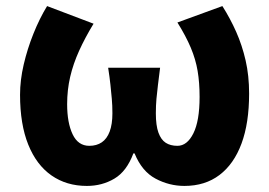

<svg xmlns="http://www.w3.org/2000/svg" viewBox="-20 -598 887 632"><path d="M266 14Q199 14 149.5 -20.5Q100 -55 73 -122Q46 -189 46 -286Q46 -334 58 -385.5Q70 -437 90 -487Q110 -537 135 -578L288 -520Q260 -474 240.5 -431Q221 -388 211 -345Q201 -302 201 -255Q201 -194 219 -156Q237 -118 274 -118Q298 -118 315 -129.5Q332 -141 341 -165Q350 -189 350 -225Q350 -251 348 -273Q346 -295 343.5 -319Q341 -343 336 -375H507Q503 -343 500 -319Q497 -295 495 -273Q493 -251 493 -225Q493 -185 501.5 -161.5Q510 -138 525.5 -128Q541 -118 564 -118Q596 -118 616.5 -159Q637 -200 637 -279Q637 -326 630.5 -364.5Q624 -403 608 -441Q592 -479 564 -524L712 -578Q738 -537 757.5 -493Q777 -449 788.5 -399Q800 -349 800 -290Q800 -193 775 -125.5Q750 -58 702.5 -22Q655 14 587 14Q537 14 492 -10Q447 -34 423 -93H419Q397 -34 356.5 -10Q316 14 266 14Z"/></svg>

Font: Noto Sans TC ExtraBold
Style: Regular
Weight: 800
Designer: Ryoko NISHIZUKA  (kana, bopomofo & ideographs); Paul D. Hunt (Latin, Greek & Cyrillic); Sandoll Communications , Soo-you
Foundry: Adobe
Version: Version 2.004-H2;hotconv 1.0.118;makeotfexe 2.5.65603